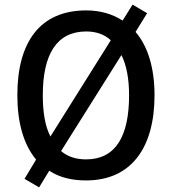

<svg xmlns="http://www.w3.org/2000/svg" viewBox="-20 -770 743 830"><path d="M648 -358C648 -475 620 -569 566 -632L616 -713L553 -750L510 -681C467 -709 414 -725 353 -725C152 -725 55 -587 55 -359C55 -241 81 -147 136 -80L86 3L149 40L193 -32C235 -4 288 10 352 10C547 10 648 -131 648 -358ZM165 -358C165 -534 224 -634 353 -634C396 -634 432 -621 459 -596L198 -180C175 -224 165 -284 165 -358ZM538 -358C538 -181 480 -81 352 -81C308 -81 272 -93 244 -117L505 -532C527 -488 538 -429 538 -358Z"/></svg>

Font: Noto Sans Khmer SemiCondensed Medium
Style: Regular
Weight: 500
Width: 4
Designer: Danh Hong and the Monotype Design Team
Foundry: Monotype Imaging Inc.
Version: Version 2.004